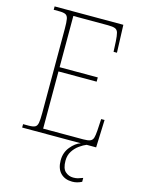

<svg xmlns="http://www.w3.org/2000/svg" viewBox="-137 -792 809 1093"><g transform="rotate(15 267.5 -245.0)"><path d="M45 0V-20H78Q103 -20 115 -26Q127 -32 130.5 -51Q134 -70 134 -108V-606Q134 -645 130.5 -663.5Q127 -682 115 -688Q103 -694 78 -694H45V-714H450L456 -551H436L433 -613Q431 -645 426.5 -661.5Q422 -678 408.5 -683.5Q395 -689 366 -689H162V-387H387V-362H162V-25H398Q426 -25 439 -30.5Q452 -36 456.5 -50.5Q461 -65 463 -94L467 -163H487L481 0ZM399 224Q356 224 330.5 198Q305 172 305 123Q305 77 332.5 43.5Q360 10 391 0H425Q407 7 385 22.5Q363 38 347.5 62Q332 86 332 118Q332 164 352 182Q372 200 399 200Q414 200 425.5 197Q437 194 455 187V210Q441 217 427.5 220.5Q414 224 399 224Z"/></g></svg>

Font: Noto Serif Tamil SemiCondensed Thin
Style: Italic
Weight: 100
Width: 4
Italic angle: -12°
Designer: Indian Type Foundry, Tom Grace, and the Monotype Design Team
Foundry: Monotype Imaging Inc.
Version: Version 2.003; ttfautohint (v1.8.4.7-5d5b)